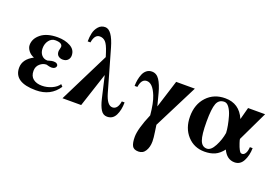

<svg xmlns="http://www.w3.org/2000/svg" viewBox="-114 -1059 2381 1631"><g transform="rotate(20 1076.5 -243.5)"><path d="M412 -109 429 -91Q360 14 226 14Q28 14 28 -118Q28 -195 116 -241V-242Q84 -254 65 -279.5Q46 -305 46 -330Q46 -388 99 -430.5Q152 -473 249 -473Q315 -473 364 -446.5Q413 -420 413 -367Q413 -343 397 -326Q381 -309 352 -309Q328 -309 311.5 -322.5Q295 -336 295 -363Q295 -371 299 -385.5Q303 -400 303 -405Q303 -442 238 -442Q204 -442 181.5 -412.5Q159 -383 159 -342Q159 -304 179.5 -280.5Q200 -257 233 -257Q236 -257 253 -262.5Q270 -268 287 -268Q306 -268 316 -260.5Q326 -253 326 -243Q326 -231 315 -222Q304 -213 282 -213Q269 -213 238 -222Q206 -222 179 -198Q152 -174 152 -135Q152 -87 182 -63.5Q212 -40 261 -40Q306 -40 349 -59Q392 -78 412 -109Z M524 -527H499Q499 -568 507 -603Q515 -638 538.5 -665Q562 -692 599 -692Q661 -692 703 -546L810 -172Q839 -72 887 -72Q934 -72 946 -147H971Q971 -78 947 -30Q923 18 871 18Q835 18 814 -16Q793 -50 779 -110L733 -308L632 0H463L689 -454L677 -492Q656 -558 634.5 -580Q613 -602 583 -602Q536 -602 524 -527Z M1323 -461H1492L1290 -61Q1290 -57 1298.5 -2.5Q1307 52 1307 84Q1307 134 1285.5 169.5Q1264 205 1223 205Q1180 205 1166 178Q1152 151 1152 98Q1152 25 1213 -118Q1203 -228 1179 -287Q1141 -383 1087 -383Q1039 -383 1028 -308H1003Q1003 -336 1008 -363.5Q1013 -391 1023.5 -416.5Q1034 -442 1054 -457.5Q1074 -473 1101 -473Q1143 -473 1169.5 -433Q1196 -393 1215 -321L1244 -210Z M2101 -154H2126Q2125 -88 2099 -38Q2073 12 2021 12Q1952 12 1916 -65Q1882 -21 1843 -3.5Q1804 14 1750 14Q1656 14 1595 -53Q1534 -120 1534 -226Q1534 -336 1598 -404.5Q1662 -473 1764 -473Q1891 -473 1943 -352H1944L1973 -461H2127L1998 -191Q1998 -183 2007 -156Q2019 -120 2029 -102Q2039 -84 2044.5 -81Q2050 -78 2059 -78Q2075 -78 2087 -98Q2099 -118 2101 -154ZM1870 -198Q1869 -226 1862 -264Q1855 -302 1843 -343.5Q1831 -385 1811 -413.5Q1791 -442 1767 -442Q1717 -442 1699 -395.5Q1681 -349 1681 -233Q1681 -114 1699 -65.5Q1717 -17 1761 -17Q1798 -17 1829 -76Q1860 -135 1870 -198Z"/></g></svg>

Font: STIX MathJax Main
Style: Bold
Weight: 700
Designer: MicroPress Inc., with final additions and corrections provided by Coen Hoffman, Elsevier (retired)
Version: Version 1.1.1